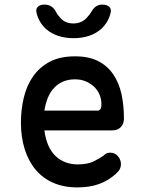

<svg xmlns="http://www.w3.org/2000/svg" viewBox="-20 -805 640 835"><path d="M459 -141Q480 -141 493 -125.5Q506 -110 506 -91Q506 -80 501.5 -70.5Q497 -61 483 -48Q467 -34 449 -23Q431 -12 410 -4.5Q389 3 365.5 6.5Q342 10 316 10Q257 10 211.5 -10Q166 -30 135 -67Q104 -104 87.5 -156Q71 -208 71 -272Q71 -328 83.5 -380.5Q96 -433 124 -473Q152 -513 196.5 -536.5Q241 -560 306 -560Q367 -560 407.5 -539Q448 -518 473 -481Q498 -444 508.5 -395Q519 -346 519 -289Q519 -267 505.5 -252.5Q492 -238 469 -238H173Q178 -200 190.5 -172Q203 -144 222 -126Q241 -108 265.5 -99Q290 -90 318 -90Q361 -90 388 -103.5Q415 -117 430 -128Q438 -136 444.5 -138.5Q451 -141 459 -141ZM173 -324H406Q411 -324 416 -329.5Q421 -335 421 -353Q421 -373 413.5 -392Q406 -411 391 -426Q376 -441 354.5 -450.5Q333 -460 306 -460Q277 -460 254 -450Q231 -440 214.5 -422Q198 -404 188 -379.5Q178 -355 173 -324ZM140 -745Q134 -764 143.5 -774.5Q153 -785 174 -785Q185 -785 193 -782Q201 -779 206 -775Q217 -766 223 -754Q229 -742 239 -731Q261 -703 299 -703Q337 -703 360 -731Q370 -741 376.5 -752.5Q383 -764 392 -773Q398 -778 405.5 -781.5Q413 -785 425 -785Q446 -785 456 -774.5Q466 -764 460 -745Q450 -707 420 -679Q374 -639 300 -639Q226 -639 180 -679Q150 -707 140 -745Z"/></svg>

Font: Maple Mono Medium
Style: Regular
Weight: 500
Monospace: yes
Designer: subframe7536
Version: Version 7.000